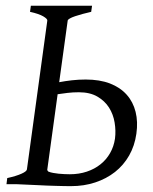

<svg xmlns="http://www.w3.org/2000/svg" viewBox="-20 -635 526 662"><path d="M252 -316.9Q231 -316.9 212.9 -314.7Q194.8 -312.5 178.7 -310.1L143.1 -50.8Q142.1 -47.9 146.5 -43.5Q153.8 -40.5 163.1 -38.8Q172.4 -37.1 182.1 -36.1Q191.9 -35.2 201.9 -34.7Q211.9 -34.2 220.7 -34.2Q252.4 -34.2 279.3 -43.2Q306.2 -52.2 326.4 -68.4Q346.7 -84.5 359.6 -107.2Q372.6 -129.9 376.5 -157.2Q379.9 -184.1 375.2 -212.4Q370.6 -240.7 356 -263.9Q341.3 -287.1 315.7 -302Q290 -316.9 252 -316.9ZM450.2 -173.8Q444.3 -132.3 425.3 -98.9Q406.2 -65.4 376.5 -42Q346.7 -18.6 308.1 -5.9Q269.5 6.8 225.1 6.8Q215.3 6.8 202.1 6.6Q189 6.3 173.8 5.9Q158.7 5.4 142.3 4.9Q126 4.4 110.8 3.4Q74.7 2 34.7 0H2.4L4.9 -21Q35.6 -27.8 53.7 -35.9Q71.8 -43.9 72.8 -50.8L143.1 -564Q144 -569.8 129.2 -578.6Q114.3 -587.4 83.5 -594.2L86.4 -615.2H297.4L294.4 -594.2Q279.3 -590.8 264.9 -586.9Q250.5 -583 239 -579.1Q227.5 -575.2 220.7 -571.3Q213.9 -567.4 213.4 -564L184.1 -351.6Q204.6 -355.5 227.8 -358.2Q251 -360.8 275.4 -360.8Q323.7 -360.8 359.1 -347.2Q394.5 -333.5 416.7 -308.6Q439 -283.7 447.5 -249.3Q456.1 -214.8 450.2 -173.8Z"/></svg>

Font: Gentium Plus CyrE
Style: Italic
Weight: 400
Italic angle: -8°
Designer: J. Victor Gaultney, Annie Olsen, Iska Routamaa, Becca Hirsbrunner
Foundry: SIL International
Version: Version 5.000